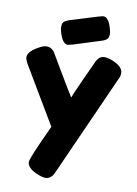

<svg xmlns="http://www.w3.org/2000/svg" viewBox="-106 -842 817 1146"><g transform="rotate(10 302.0 -269.0)"><path d="M530 -521Q589 -495 589 -458Q589 -440 581 -424Q573 -408 573 -407L311 179Q303 198 297.5 208Q292 218 280 227Q268 236 250 236Q232 236 197 221Q138 195 138 159Q138 135 234 -70L35 -405Q15 -438 15 -454Q15 -486 69 -518Q103 -538 122 -538Q141 -538 153 -530Q165 -522 170.5 -513.5Q176 -505 225.5 -420.5Q275 -336 320 -263Q325 -279 374 -386.5Q423 -494 426.5 -501Q430 -508 438 -518Q451 -535 474.5 -535Q498 -535 530 -521ZM275 -576 245 -569Q215 -569 196 -628Q188 -652 188 -669Q188 -686 194 -695Q204 -708 231 -716L396 -767Q422 -774 426 -774Q456 -774 474 -715Q482 -691 482 -674.5Q482 -658 476 -649Q466 -636 439 -628Z"/></g></svg>

Font: Fredoka One
Style: Regular
Weight: 400
Version: Version 1.001;April 7, 2020;FontCreator 12.0.0.2522 64-bit